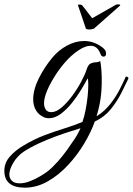

<svg xmlns="http://www.w3.org/2000/svg" viewBox="-125 -546 612 885"><path d="M-10 319Q-105 319 -105 241Q-105 204 -79 175Q-53 146 -17 125Q33 95 81 77Q129 59 173 45.5Q217 32 255 16Q264 -10 270 -41.5Q276 -73 279 -103Q282 -133 282 -155Q282 -178 279 -185Q268 -164 249.5 -133Q231 -102 206.5 -71.5Q182 -41 155 -21Q128 -1 100 -1Q90 -1 81 -4Q53 -16 40.5 -38Q28 -60 28 -88Q28 -133 54 -185Q80 -237 116 -280Q145 -315 184 -336Q223 -357 263 -357Q309 -357 349 -326Q364 -314 364 -300Q364 -285 352 -285Q342 -285 338 -298Q324 -335 293 -335Q268 -335 236 -313.5Q204 -292 176 -260Q152 -233 129.5 -198Q107 -163 92.5 -129Q78 -95 78 -70Q78 -53 86 -41Q94 -29 111 -29Q134 -29 159.5 -51Q185 -73 208.5 -105Q232 -137 249.5 -170Q267 -203 274 -225Q281 -248 293 -253.5Q305 -259 317 -259Q329 -259 337 -265Q341 -243 342.5 -220.5Q344 -198 344 -175Q344 -129 338.5 -91Q333 -53 320 -10Q356 -32 382.5 -65.5Q409 -99 426.5 -133.5Q444 -168 455 -193Q467 -193 467 -184Q454 -157 434.5 -118Q415 -79 385.5 -42.5Q356 -6 312 14Q295 62 263.5 115Q232 168 189 214.5Q146 261 95 290Q44 319 -10 319ZM-34 299Q-12 299 12.5 289.5Q37 280 59 267Q81 254 93 245Q116 227 140 200Q164 173 182 148Q199 124 217 97.5Q235 71 246 45L205 58Q172 68 132.5 82.5Q93 97 54 115Q15 133 -17 154Q-45 173 -63.5 204Q-82 235 -82 258Q-82 275 -70.5 287Q-59 299 -34 299ZM285 -410Q275 -410 271 -414L235 -520Q235 -521 234.5 -521.5Q234 -522 234 -522Q234 -525 240 -525Q252 -525 255 -520L300 -462L402 -520Q410 -526 420 -526Q425 -526 428 -524Q431 -522 428 -520L308 -414Q304 -413 298.5 -411.5Q293 -410 285 -410Z"/></svg>

Font: Great Vibes
Style: Regular
Weight: 400
Designer: Robert E. Leuschke, Viktoriya Grabowska, Viviana Monsalve, Eben Sorkin
Foundry: Robert E. Leuschke
Version: Version 1.103; ttfautohint (v1.8.4.7-5d5b)